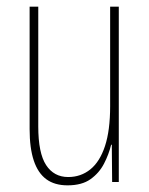

<svg xmlns="http://www.w3.org/2000/svg" viewBox="-20 -547 448 577"><path d="M337 -527V0H317L316 -112H314Q307 -83 292.5 -55Q278 -27 252 -8.5Q226 10 183 10Q144 10 119 -8.5Q94 -27 81.5 -64.5Q69 -102 69 -159V-527H95V-167Q95 -87 118.5 -51Q142 -15 185 -15Q223 -15 251.5 -38Q280 -61 295.5 -108Q311 -155 311 -228V-527Z"/></svg>

Font: Noto Sans Khmer ExtraCondensed Thin
Style: Regular
Weight: 250
Width: 2
Designer: Danh Hong and the Monotype Design Team
Foundry: Monotype Imaging Inc.
Version: Version 2.004